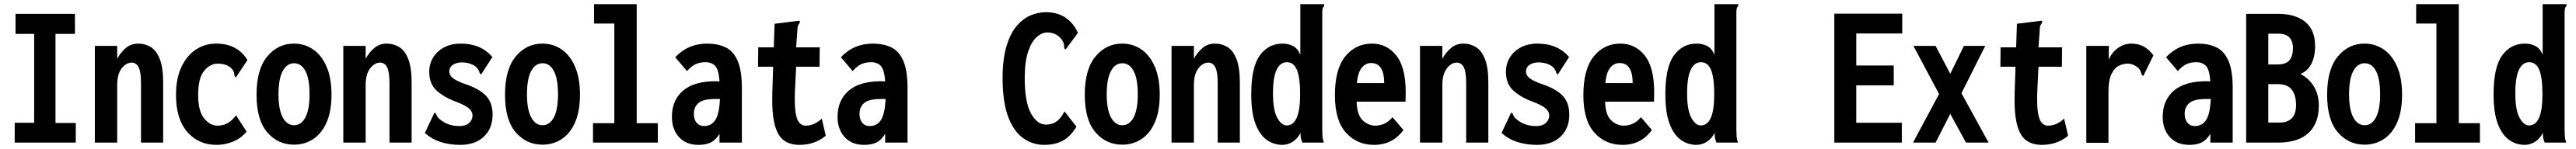

<svg xmlns="http://www.w3.org/2000/svg" viewBox="-20 -690 12440 721"><path d="M51 0V-96H145V-526H55V-623H342V-526H248V-95H346V0Z M438 0V-468H546V-406Q564 -438 588.5 -458.5Q613 -479 648 -479Q681 -479 708.5 -462Q736 -445 752 -403.5Q768 -362 768 -290V0H661V-289Q661 -342 649.5 -364.5Q638 -387 616 -387Q589 -387 567.5 -359Q546 -331 546 -279V0Z M1026 11Q939 11 884.5 -51.5Q830 -114 830 -231Q830 -309 855.5 -364.5Q881 -420 925 -449.5Q969 -479 1024 -479Q1077 -479 1115 -458Q1153 -437 1175 -399L1125 -324L1120 -316L1113 -321Q1112 -328 1110.5 -337Q1109 -346 1099 -358Q1086 -371 1069 -376.5Q1052 -382 1031 -382Q995 -382 966 -347.5Q937 -313 937 -230Q937 -153 965.5 -117.5Q994 -82 1031 -82Q1056 -82 1078 -93.5Q1100 -105 1120 -132L1171 -53Q1143 -20 1104.5 -4.5Q1066 11 1026 11Z M1400 10Q1322 10 1270.5 -50Q1219 -110 1219 -232Q1219 -354 1270.5 -416.5Q1322 -479 1400 -479Q1451 -479 1492 -451Q1533 -423 1557 -368Q1581 -313 1581 -232Q1581 -151 1557 -97Q1533 -43 1492 -16.5Q1451 10 1400 10ZM1400 -84Q1435 -84 1455 -122Q1475 -160 1475 -233Q1475 -309 1455 -346.5Q1435 -384 1400 -384Q1366 -384 1345.5 -346.5Q1325 -309 1325 -233Q1325 -160 1345.5 -122Q1366 -84 1400 -84Z M1638 0V-468H1746V-406Q1764 -438 1788.5 -458.5Q1813 -479 1848 -479Q1881 -479 1908.5 -462Q1936 -445 1952 -403.5Q1968 -362 1968 -290V0H1861V-289Q1861 -342 1849.5 -364.5Q1838 -387 1816 -387Q1789 -387 1767.5 -359Q1746 -331 1746 -279V0Z M2203 11Q2150 11 2106.5 -3.5Q2063 -18 2032 -47L2074 -136L2078 -145L2085 -141Q2088 -133 2092 -126Q2096 -119 2109 -109Q2127 -95 2149 -87.5Q2171 -80 2200 -80Q2229 -80 2245.5 -95Q2262 -110 2262 -131Q2262 -151 2243.5 -166.5Q2225 -182 2182 -198Q2125 -219 2089 -251.5Q2053 -284 2053 -343Q2053 -380 2071.5 -411Q2090 -442 2124.5 -460.5Q2159 -479 2205 -479Q2303 -479 2358 -414L2309 -338L2304 -330L2297 -335Q2295 -343 2291.5 -350.5Q2288 -358 2276 -369Q2262 -379 2245 -383.5Q2228 -388 2210 -388Q2185 -388 2167.5 -376.5Q2150 -365 2150 -344Q2150 -324 2170.5 -309.5Q2191 -295 2236 -280Q2300 -257 2329.5 -224Q2359 -191 2359 -135Q2359 -69 2317 -29Q2275 11 2203 11Z M2600 10Q2522 10 2470.5 -50Q2419 -110 2419 -232Q2419 -354 2470.5 -416.5Q2522 -479 2600 -479Q2651 -479 2692 -451Q2733 -423 2757 -368Q2781 -313 2781 -232Q2781 -151 2757 -97Q2733 -43 2692 -16.5Q2651 10 2600 10ZM2600 -84Q2635 -84 2655 -122Q2675 -160 2675 -233Q2675 -309 2655 -346.5Q2635 -384 2600 -384Q2566 -384 2545.5 -346.5Q2525 -309 2525 -233Q2525 -160 2545.5 -122Q2566 -84 2600 -84Z M2844 0V-94H2947V-576H2849V-670H3055V-94H3157V0Z M3354 11Q3293 11 3259 -27Q3225 -65 3225 -124Q3225 -205 3278.5 -251Q3332 -297 3436 -297Q3444 -297 3455 -296Q3451 -353 3434 -371Q3417 -389 3387 -389Q3361 -389 3340.5 -380Q3320 -371 3298 -346L3241 -413Q3303 -479 3396 -479Q3445 -479 3483 -461.5Q3521 -444 3542 -397Q3563 -350 3563 -263V0H3455V-42Q3436 -12 3412.5 -0.5Q3389 11 3354 11ZM3331 -140Q3331 -112 3344.5 -96Q3358 -80 3380 -80Q3416 -80 3435 -110Q3454 -140 3457 -211Q3451 -211 3445 -211Q3439 -211 3435 -211Q3376 -211 3353.5 -191.5Q3331 -172 3331 -140Z M3841 11Q3796 11 3766 -10.5Q3736 -32 3721.5 -87Q3707 -142 3710 -242L3714 -367H3641L3642 -461H3717L3721 -575L3833 -589L3842 -590L3843 -581Q3838 -574 3834.5 -566.5Q3831 -559 3831 -543L3825 -461H3939L3938 -367H3825L3819 -243Q3817 -180 3822.5 -145Q3828 -110 3840.5 -96Q3853 -82 3870 -82Q3895 -82 3914.5 -92Q3934 -102 3949 -116L3968 -33Q3915 11 3841 11Z M4154 11Q4093 11 4059 -27Q4025 -65 4025 -124Q4025 -205 4078.5 -251Q4132 -297 4236 -297Q4244 -297 4255 -296Q4251 -353 4234 -371Q4217 -389 4187 -389Q4161 -389 4140.5 -380Q4120 -371 4098 -346L4041 -413Q4103 -479 4196 -479Q4245 -479 4283 -461.5Q4321 -444 4342 -397Q4363 -350 4363 -263V0H4255V-42Q4236 -12 4212.5 -0.5Q4189 11 4154 11ZM4131 -140Q4131 -112 4144.5 -96Q4158 -80 4180 -80Q4216 -80 4235 -110Q4254 -140 4257 -211Q4251 -211 4245 -211Q4239 -211 4235 -211Q4176 -211 4153.5 -191.5Q4131 -172 4131 -140Z M5023 11Q4969 11 4923.5 -20Q4878 -51 4850.5 -121Q4823 -191 4822 -308Q4822 -404 4841 -467Q4860 -530 4891.5 -566Q4923 -602 4959.5 -616.5Q4996 -631 5031 -631Q5087 -631 5126 -604.5Q5165 -578 5186 -531L5132 -458L5127 -451L5120 -456Q5119 -464 5118.5 -473.5Q5118 -483 5109 -497Q5093 -518 5075 -525.5Q5057 -533 5038 -533Q5012 -533 4987 -511Q4962 -489 4945.5 -440.5Q4929 -392 4929 -312Q4929 -196 4959 -141.5Q4989 -87 5032 -87Q5062 -87 5083 -102.5Q5104 -118 5121 -151L5179 -77Q5150 -29 5112.5 -9Q5075 11 5023 11Z M5400 10Q5322 10 5270.5 -50Q5219 -110 5219 -232Q5219 -354 5270.5 -416.5Q5322 -479 5400 -479Q5451 -479 5492 -451Q5533 -423 5557 -368Q5581 -313 5581 -232Q5581 -151 5557 -97Q5533 -43 5492 -16.5Q5451 10 5400 10ZM5400 -84Q5435 -84 5455 -122Q5475 -160 5475 -233Q5475 -309 5455 -346.5Q5435 -384 5400 -384Q5366 -384 5345.5 -346.5Q5325 -309 5325 -233Q5325 -160 5345.5 -122Q5366 -84 5400 -84Z M5638 0V-468H5746V-406Q5764 -438 5788.5 -458.5Q5813 -479 5848 -479Q5881 -479 5908.5 -462Q5936 -445 5952 -403.5Q5968 -362 5968 -290V0H5861V-289Q5861 -342 5849.5 -364.5Q5838 -387 5816 -387Q5789 -387 5767.5 -359Q5746 -331 5746 -279V0Z M6173 11Q6132 11 6098 -13Q6064 -37 6043.5 -90.5Q6023 -144 6023 -234Q6023 -365 6064.5 -422Q6106 -479 6174 -479Q6203 -479 6225.5 -467Q6248 -455 6260 -425V-670H6375V-661Q6369 -655 6367.5 -647.5Q6366 -640 6366 -624V-64Q6366 -48 6367 -32Q6368 -16 6374 0H6270Q6264 -14 6262.5 -22.5Q6261 -31 6261 -47Q6246 -18 6222.5 -3.5Q6199 11 6173 11ZM6194 -83Q6259 -83 6259 -233Q6259 -315 6243.5 -352Q6228 -389 6195 -389Q6163 -389 6145.5 -352.5Q6128 -316 6128 -238Q6128 -157 6148.5 -120Q6169 -83 6194 -83Z M6616 11Q6533 11 6480 -48.5Q6427 -108 6427 -229Q6427 -355 6477 -417Q6527 -479 6606 -479Q6677 -479 6723 -422Q6769 -365 6769 -243Q6769 -232 6768.5 -220Q6768 -208 6768 -198H6532Q6534 -134 6560.5 -108.5Q6587 -83 6621 -82Q6672 -82 6705 -123L6758 -61Q6706 11 6616 11ZM6533 -288H6665Q6665 -385 6602 -385Q6575 -385 6556.5 -362Q6538 -339 6533 -288Z M6838 0V-468H6946V-406Q6964 -438 6988.5 -458.5Q7013 -479 7048 -479Q7081 -479 7108.5 -462Q7136 -445 7152 -403.5Q7168 -362 7168 -290V0H7061V-289Q7061 -342 7049.5 -364.5Q7038 -387 7016 -387Q6989 -387 6967.5 -359Q6946 -331 6946 -279V0Z M7403 11Q7350 11 7306.5 -3.5Q7263 -18 7232 -47L7274 -136L7278 -145L7285 -141Q7288 -133 7292 -126Q7296 -119 7309 -109Q7327 -95 7349 -87.5Q7371 -80 7400 -80Q7429 -80 7445.5 -95Q7462 -110 7462 -131Q7462 -151 7443.5 -166.5Q7425 -182 7382 -198Q7325 -219 7289 -251.5Q7253 -284 7253 -343Q7253 -380 7271.5 -411Q7290 -442 7324.5 -460.5Q7359 -479 7405 -479Q7503 -479 7558 -414L7509 -338L7504 -330L7497 -335Q7495 -343 7491.5 -350.5Q7488 -358 7476 -369Q7462 -379 7445 -383.5Q7428 -388 7410 -388Q7385 -388 7367.5 -376.5Q7350 -365 7350 -344Q7350 -324 7370.5 -309.5Q7391 -295 7436 -280Q7500 -257 7529.5 -224Q7559 -191 7559 -135Q7559 -69 7517 -29Q7475 11 7403 11Z M7816 11Q7733 11 7680 -48.5Q7627 -108 7627 -229Q7627 -355 7677 -417Q7727 -479 7806 -479Q7877 -479 7923 -422Q7969 -365 7969 -243Q7969 -232 7968.5 -220Q7968 -208 7968 -198H7732Q7734 -134 7760.5 -108.5Q7787 -83 7821 -82Q7872 -82 7905 -123L7958 -61Q7906 11 7816 11ZM7733 -288H7865Q7865 -385 7802 -385Q7775 -385 7756.5 -362Q7738 -339 7733 -288Z M8173 11Q8132 11 8098 -13Q8064 -37 8043.5 -90.5Q8023 -144 8023 -234Q8023 -365 8064.5 -422Q8106 -479 8174 -479Q8203 -479 8225.5 -467Q8248 -455 8260 -425V-670H8375V-661Q8369 -655 8367.5 -647.5Q8366 -640 8366 -624V-64Q8366 -48 8367 -32Q8368 -16 8374 0H8270Q8264 -14 8262.5 -22.5Q8261 -31 8261 -47Q8246 -18 8222.5 -3.5Q8199 11 8173 11ZM8194 -83Q8259 -83 8259 -233Q8259 -315 8243.5 -352Q8228 -389 8195 -389Q8163 -389 8145.5 -352.5Q8128 -316 8128 -238Q8128 -157 8148.5 -120Q8169 -83 8194 -83Z M8839 0V-624H9167V-528H8945V-373H9126V-277H8945V-96H9165V0Z M9219 0 9345 -235 9221 -468H9328L9399 -333L9465 -468H9568L9453 -239L9584 0H9475L9399 -139L9328 0Z M9841 11Q9796 11 9766 -10.5Q9736 -32 9721.5 -87Q9707 -142 9710 -242L9714 -367H9641L9642 -461H9717L9721 -575L9833 -589L9842 -590L9843 -581Q9838 -574 9834.5 -566.5Q9831 -559 9831 -543L9825 -461H9939L9938 -367H9825L9819 -243Q9817 -180 9822.5 -145Q9828 -110 9840.5 -96Q9853 -82 9870 -82Q9895 -82 9914.5 -92Q9934 -102 9949 -116L9968 -33Q9915 11 9841 11Z M10056 -468H10165L10164 -401Q10180 -438 10210 -458.5Q10240 -479 10273 -479Q10308 -479 10334 -464.5Q10360 -450 10380 -422L10336 -332L10332 -323L10324 -327Q10321 -335 10318.5 -344Q10316 -353 10304 -364Q10294 -372 10282 -377Q10270 -382 10256 -382Q10232 -382 10211 -370.5Q10190 -359 10176.5 -329.5Q10163 -300 10163 -247V1H10056Z M10554 11Q10493 11 10459 -27Q10425 -65 10425 -124Q10425 -205 10478.5 -251Q10532 -297 10636 -297Q10644 -297 10655 -296Q10651 -353 10634 -371Q10617 -389 10587 -389Q10561 -389 10540.5 -380Q10520 -371 10498 -346L10441 -413Q10503 -479 10596 -479Q10645 -479 10683 -461.5Q10721 -444 10742 -397Q10763 -350 10763 -263V0H10655V-42Q10636 -12 10612.5 -0.5Q10589 11 10554 11ZM10531 -140Q10531 -112 10544.5 -96Q10558 -80 10580 -80Q10616 -80 10635 -110Q10654 -140 10657 -211Q10651 -211 10645 -211Q10639 -211 10635 -211Q10576 -211 10553.5 -191.5Q10531 -172 10531 -140Z M10828 0V-623H10982Q11066 -623 11113.5 -584Q11161 -545 11161 -467Q11161 -417 11143 -381.5Q11125 -346 11090 -332Q11130 -312 11154.5 -272.5Q11179 -233 11179 -179Q11179 -94 11129.5 -47Q11080 0 10981 0ZM10935 -378H10976Q11021 -378 11037.5 -399Q11054 -420 11054 -457Q11054 -490 11037 -508.5Q11020 -527 10984 -527H10935ZM10935 -97H10992Q11028 -97 11048.5 -118Q11069 -139 11069 -182Q11069 -229 11048.5 -256Q11028 -283 10979 -283H10935Z M11400 10Q11322 10 11270.5 -50Q11219 -110 11219 -232Q11219 -354 11270.5 -416.5Q11322 -479 11400 -479Q11451 -479 11492 -451Q11533 -423 11557 -368Q11581 -313 11581 -232Q11581 -151 11557 -97Q11533 -43 11492 -16.5Q11451 10 11400 10ZM11400 -84Q11435 -84 11455 -122Q11475 -160 11475 -233Q11475 -309 11455 -346.5Q11435 -384 11400 -384Q11366 -384 11345.5 -346.5Q11325 -309 11325 -233Q11325 -160 11345.5 -122Q11366 -84 11400 -84Z M11644 0V-94H11747V-576H11649V-670H11855V-94H11957V0Z M12173 11Q12132 11 12098 -13Q12064 -37 12043.5 -90.5Q12023 -144 12023 -234Q12023 -365 12064.5 -422Q12106 -479 12174 -479Q12203 -479 12225.5 -467Q12248 -455 12260 -425V-670H12375V-661Q12369 -655 12367.5 -647.5Q12366 -640 12366 -624V-64Q12366 -48 12367 -32Q12368 -16 12374 0H12270Q12264 -14 12262.5 -22.5Q12261 -31 12261 -47Q12246 -18 12222.5 -3.5Q12199 11 12173 11ZM12194 -83Q12259 -83 12259 -233Q12259 -315 12243.5 -352Q12228 -389 12195 -389Q12163 -389 12145.5 -352.5Q12128 -316 12128 -238Q12128 -157 12148.5 -120Q12169 -83 12194 -83Z"/></svg>

Font: Inconsolata Condensed ExtraBold
Style: Regular
Weight: 800
Width: 3
Monospace: yes
Designer: Raph Levien, Cyreal, Brenton Simpson
Foundry: Raph Levien, Cyreal, Google
Version: Version 3.001; ttfautohint (v1.8.2.53-6de2)